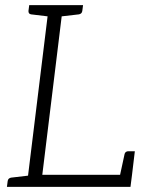

<svg xmlns="http://www.w3.org/2000/svg" viewBox="-20 -729 570 749"><path d="M84 0 171 -709H226L145 -47H495L489 0ZM445 -31 466 -128Q467 -133 471 -136Q475 -139 480 -139H506L495 -47ZM7 0 10 -23Q11 -29 14.5 -32Q18 -35 23 -36L100 -45L101 0ZM188 -709 176 -664 101 -673Q96 -674 93.5 -677Q91 -680 91 -686L94 -709ZM304 -709 301 -686Q300 -680 296.5 -677Q293 -674 288 -673L210 -664V-709Z"/></svg>

Font: Aleo Light
Style: Italic
Weight: 300
Italic angle: -7°
Designer: Alessio Laiso
Foundry: Alessio Laiso
Version: Version 2.001;gftools[0.9.29]